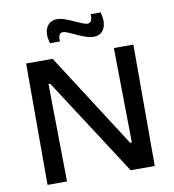

<svg xmlns="http://www.w3.org/2000/svg" viewBox="-93 -946 931 1028"><g transform="rotate(-10 373.0 -432.5)"><path d="M82 0V-660H226L557 -145H566L559 -660H665V0H534L190 -531H181L188 0ZM464 -738Q444 -738 421 -746Q398 -754 376 -764Q354 -774 335.5 -782.5Q317 -791 304 -791Q290 -791 284.5 -778.5Q279 -766 281 -745H227Q216 -779 220 -806Q224 -833 241 -849Q258 -865 285 -865Q305 -865 327.5 -857Q350 -849 372 -839Q394 -829 413 -821Q432 -813 443 -813Q459 -813 464.5 -828Q470 -843 468 -860H522Q532 -828 529 -800.5Q526 -773 510 -755.5Q494 -738 464 -738Z"/></g></svg>

Font: Bricolage Grotesque 96pt ExtraBold Medium
Style: Regular
Weight: 500
Version: Version 1.001;gftools[0.9.33.dev8+g029e19f]